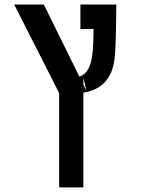

<svg xmlns="http://www.w3.org/2000/svg" viewBox="-20 -606 626 851"><path d="M242.2 224.6V-193.4L43 -585.9H174.3L363.3 -202.6L349.6 -261.7V224.6ZM285.2 -189.9 291.5 -260.3Q343.3 -260.3 365.2 -290.8Q387.2 -321.3 391.6 -387.7Q393.6 -413.6 394.3 -450.2Q395 -486.8 395.5 -523.4Q396 -560.1 396 -585.9H495.6Q495.6 -566.4 495.1 -536.6Q494.6 -506.8 493.9 -474.4Q493.2 -441.9 492.2 -414.3Q491.2 -386.7 490.2 -371.1Q486.8 -312.5 468.5 -276.6Q450.2 -240.7 421.9 -222.2Q393.6 -203.6 358.2 -196.8Q322.8 -189.9 285.2 -189.9ZM336.4 -477.5V-585.9H491.2L466.8 -477.5Z"/></svg>

Font: Cascadia Code Medium
Style: Regular
Weight: 500
Monospace: yes
Designer: Aaron Bell
Foundry: Saja Typeworks
Version: Version 2407.024